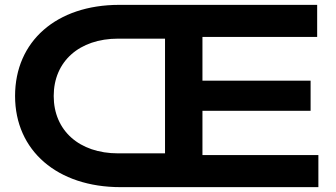

<svg xmlns="http://www.w3.org/2000/svg" viewBox="-20 -770 1382 790"><path d="M1290 0V-132H813V-314H1258V-438H813V-618H1285V-750H471C212 -750 42 -600 42 -375C42 -150 216 0 476 0ZM466 -139C306 -139 201 -233 201 -375C201 -517 306 -611 466 -611H659V-139Z"/></svg>

Font: Bounded Med
Style: Regular
Weight: 500
Designer: Vlad Churkin
Version: Version 3.0